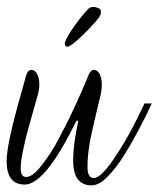

<svg xmlns="http://www.w3.org/2000/svg" viewBox="-54 -546 470 568"><path d="M238.4 -493.6Q214.4 -464 184.4 -436Q154.4 -408 146 -408Q137.6 -408 137.6 -416.8Q137.6 -425.6 156.4 -454.8Q175.2 -484 201.6 -513.6Q211.2 -525.6 220 -525.6Q228.8 -525.6 236.8 -522Q244.8 -518.4 244.8 -510.8Q244.8 -503.2 238.4 -493.6ZM223.2 -19.2Q244 -19.2 281.6 -74.4Q319.2 -129.6 346.4 -184.8L373.6 -240H395.2Q390.4 -230.4 382.8 -214Q375.2 -197.6 352.8 -155.6Q330.4 -113.6 310 -81.6Q289.6 -49.6 264.4 -23.6Q239.2 2.4 216.8 2.4Q194.4 2.4 180 -11.2Q162.4 -28.8 162.4 -72.8Q162.4 -116.8 177.6 -188.8H172Q80 0 19.2 0Q-34.4 0 -34.4 -69.6Q-34.4 -120 8.8 -270.4Q18.4 -304.8 23.2 -322Q28 -339.2 38.4 -339.2Q52.8 -339.2 59.2 -318.4Q62.4 -309.6 62.4 -296.4Q62.4 -283.2 58.4 -267.6Q54.4 -252 41.6 -208Q7.2 -89.6 7.2 -48.8Q7.2 -22.4 23.2 -22.4Q43.2 -22.4 70.4 -58.4Q99.2 -96 117.6 -131.2Q136 -166.4 147.2 -188.8Q158.4 -211.2 169.6 -235.6Q180.8 -260 187.6 -276Q194.4 -292 200.8 -306.8Q207.2 -321.6 207.2 -322.4Q214.4 -339.2 223.2 -339.2Q237.6 -339.2 244 -318.4Q247.2 -308.8 247.2 -295.2Q247.2 -281.6 244 -266.8Q240.8 -252 233.6 -223.2Q226.4 -194.4 222.4 -176Q218.4 -157.6 212.8 -131.2Q204.8 -87.2 204.8 -53.2Q204.8 -19.2 223.2 -19.2Z"/></svg>

Font: Rouge Script
Style: Regular
Weight: 400
Designer: Sabrina Mariela Lopez
Foundry: Typesenses
Version: Version 1.003